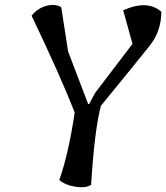

<svg xmlns="http://www.w3.org/2000/svg" viewBox="-20 -762 679 784"><path d="M109 -698Q132 -727 167 -737.5Q202 -748 230 -733L258 -552L340 -337H344L368 -382L521 -583L483 -720Q582 -764 639 -714Q638 -634 591.5 -575.5Q545 -517 392 -330Q366 -232 352 -7Q330 7 288 0.5Q246 -6 222 -27Q259 -130 285 -302Q233 -438 109 -698Z"/></svg>

Font: Tillana Medium
Style: Regular
Weight: 500
Designer: Lipi Raval (Devanagari, Latin), Jonny Pinhorn (Latin)
Foundry: Indian Type Foundry
Version: Version 2.003;PS 1.0;hotconv 1.0.79;makeotf.lib2.5.61930; tt